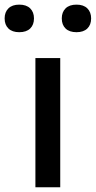

<svg xmlns="http://www.w3.org/2000/svg" viewBox="-72 -788 404 808"><path d="M77 0V-543.5H181.5V0ZM250 -652.5Q220 -652.5 204 -668Q188 -683.5 188 -710.5Q188 -737 204 -752.8Q220 -768.5 250 -768.5Q279.5 -768.5 295.5 -752.8Q311.5 -737 311.5 -710.5Q311.5 -683.5 295.5 -668Q279.5 -652.5 250 -652.5ZM9 -652.5Q-20.5 -652.5 -36.5 -668Q-52.5 -683.5 -52.5 -710.5Q-52.5 -737 -36.5 -752.8Q-20.5 -768.5 9 -768.5Q39 -768.5 55 -752.8Q71 -737 71 -710.5Q71 -683.5 55 -668Q39 -652.5 9 -652.5Z"/></svg>

Font: Encode Sans Semi Expanded Medium
Style: Regular
Weight: 500
Width: 6
Designer: Multiple Designers
Foundry: Impallari Type
Version: Version 3.000; ttfautohint (v1.8.3) -l 8 -r 50 -G 200 -x 14 